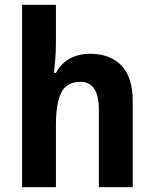

<svg xmlns="http://www.w3.org/2000/svg" viewBox="-20 -846 642 800"><path d="M213 -665Q213 -630 210 -595Q207 -560 205 -542H213Q235 -583 272 -602.5Q309 -622 356 -622Q438 -622 485.5 -573.5Q533 -525 533 -424V-66H392V-387Q392 -505 316 -505Q257 -505 235 -459.5Q213 -414 213 -326V-66H72V-826H213Z"/></svg>

Font: Noto Sans Malayalam UI SemiCondensed
Style: Bold
Weight: 700
Width: 4
Designer: Jelle Bosma - Monotype Design Team
Foundry: Monotype Imaging Inc.
Version: Version 2.104; ttfautohint (v1.8.4.7-5d5b)